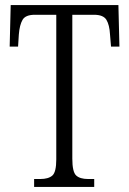

<svg xmlns="http://www.w3.org/2000/svg" viewBox="-20 -734 508 754"><path d="M114 0V-31H138Q170 -31 185.5 -44.5Q201 -58 201 -108V-676H117Q80 -676 68.5 -656Q57 -636 54 -599L51 -551H18L22 -714H445L449 -551H416L412 -599Q410 -636 398 -656Q386 -676 349 -676H264V-111Q264 -59 279 -45Q294 -31 326 -31H350V0Z"/></svg>

Font: Noto Serif Sinhala ExtraCondensed Light
Style: Regular
Weight: 300
Width: 2
Designer: Jelle Bosma - Monotype Design Team
Foundry: Monotype Imaging Inc.
Version: Version 2.007; ttfautohint (v1.8.4.7-5d5b)